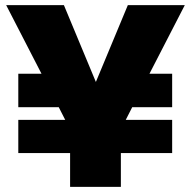

<svg xmlns="http://www.w3.org/2000/svg" viewBox="-20 -725 741 745"><path d="M560 -439H648V-309H493L468 -260H648V-131H449V0H252V-131H51V-260H233L208 -309H51V-439H141L4 -705H228L352 -407L476 -705H697Z"/></svg>

Font: DVN-Poppins ExtBd
Style: Regular
Weight: 800
Designer: Ninad Kale (Devanagari), Jonny Pinhorn (Latin)
Foundry: Indian Type Foundry
Version: 4.004